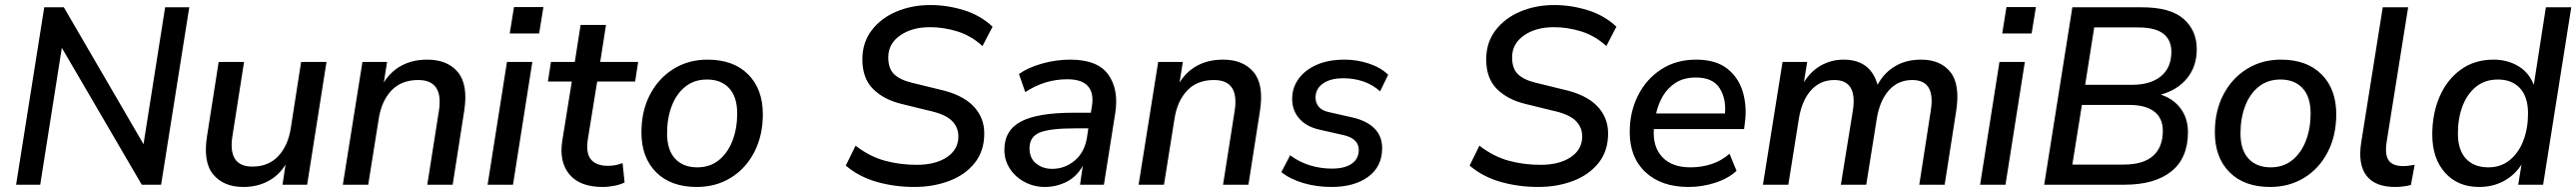

<svg xmlns="http://www.w3.org/2000/svg" viewBox="-20 -734 10250 763"><path d="M44 0 156 -705H234L551 -161L637 -705H733L621 0H544L226 -544L140 0Z M948 9Q870 9 828.5 -40.5Q787 -90 804 -195L850 -488H951L905 -195Q885 -72 984 -72Q1048 -72 1087 -113.5Q1126 -155 1137 -225L1178 -488H1279L1202 0H1104L1116 -80Q1090 -37 1046.5 -14Q1003 9 948 9Z M1344 0 1422 -488H1520L1507 -406Q1534 -450 1578 -473.5Q1622 -497 1680 -497Q1760 -497 1801.5 -447.5Q1843 -398 1827 -294L1781 0H1680L1726 -292Q1746 -416 1644 -416Q1577 -416 1537.5 -374.5Q1498 -333 1487 -263L1445 0Z M2008 -601 2025 -706H2142L2125 -601ZM1920 0 1997 -488H2098L2021 0Z M2378 9Q2287 9 2245.5 -41Q2204 -91 2217 -174L2255 -410H2160L2172 -488H2267L2290 -635H2391L2368 -488H2519L2507 -410H2356L2319 -182Q2310 -125 2331.5 -100Q2353 -75 2399 -75Q2416 -75 2430 -78Q2444 -81 2457 -86L2465 -9Q2450 -1 2425.5 4Q2401 9 2378 9Z M2752 9Q2649 9 2590.5 -49.5Q2532 -108 2532 -208Q2532 -293 2566 -358Q2600 -423 2659.5 -460Q2719 -497 2795 -497Q2898 -497 2956.5 -438.5Q3015 -380 3015 -280Q3015 -195 2981 -129.5Q2947 -64 2887.5 -27.5Q2828 9 2752 9ZM2754 -69Q2805 -69 2840.5 -98Q2876 -127 2894.5 -175.5Q2913 -224 2913 -283Q2913 -349 2881 -383.5Q2849 -418 2793 -418Q2742 -418 2706.5 -389.5Q2671 -361 2652.5 -312.5Q2634 -264 2634 -204Q2634 -138 2666 -103.5Q2698 -69 2754 -69Z M3618 9Q3540 9 3469 -11Q3398 -31 3345 -76L3384 -155Q3440 -112 3500 -95.5Q3560 -79 3627 -79Q3702 -79 3747.5 -109.5Q3793 -140 3793 -192Q3793 -229 3766 -255Q3739 -281 3673 -295L3567 -321Q3496 -338 3453.5 -380.5Q3411 -423 3411 -498Q3411 -565 3448 -613.5Q3485 -662 3546.5 -688Q3608 -714 3682 -714Q3749 -714 3815 -693.5Q3881 -673 3929 -628L3889 -551Q3844 -592 3789.5 -609Q3735 -626 3680 -626Q3608 -626 3561 -593Q3514 -560 3514 -506Q3514 -461 3538 -438.5Q3562 -416 3609 -405L3715 -379Q3807 -359 3851.5 -313.5Q3896 -268 3896 -204Q3896 -134 3858 -86.5Q3820 -39 3756.5 -15Q3693 9 3618 9Z M4137 9Q4094 9 4057 -10.5Q4020 -30 3998 -63.5Q3976 -97 3976 -139Q3976 -216 4042 -251Q4108 -286 4251 -286H4320L4324 -310Q4333 -363 4309 -391Q4285 -419 4226 -419Q4137 -419 4059 -368L4034 -440Q4071 -466 4126.5 -481.5Q4182 -497 4238 -497Q4347 -497 4389.5 -437.5Q4432 -378 4417 -284L4372 0H4277L4288 -75Q4263 -31 4222.5 -11Q4182 9 4137 9ZM4166 -63Q4217 -63 4256.5 -96.5Q4296 -130 4305 -190L4310 -224H4260Q4156 -224 4116 -207Q4076 -190 4076 -145Q4076 -105 4102.5 -84Q4129 -63 4166 -63Z M4510 0 4588 -488H4686L4673 -406Q4700 -450 4744 -473.5Q4788 -497 4846 -497Q4926 -497 4967.5 -447.5Q5009 -398 4993 -294L4947 0H4846L4892 -292Q4912 -416 4810 -416Q4743 -416 4703.5 -374.5Q4664 -333 4653 -263L4611 0Z M5278 9Q5218 9 5165.5 -6.5Q5113 -22 5078 -50L5113 -117Q5149 -90 5191.5 -77Q5234 -64 5279 -64Q5330 -64 5358 -83.5Q5386 -103 5386 -138Q5386 -183 5326 -197L5233 -218Q5180 -229 5150.5 -261.5Q5121 -294 5121 -341Q5121 -385 5146 -420Q5171 -455 5217.5 -476Q5264 -497 5330 -497Q5379 -497 5426 -481.5Q5473 -466 5503 -437L5471 -371Q5441 -398 5403.5 -410.5Q5366 -423 5325 -423Q5273 -423 5243.5 -402Q5214 -381 5214 -346Q5214 -325 5227 -309.5Q5240 -294 5269 -288L5362 -267Q5418 -254 5448.5 -223.5Q5479 -193 5479 -145Q5479 -72 5423.5 -31.5Q5368 9 5278 9Z M6100 9Q6022 9 5951 -11Q5880 -31 5827 -76L5866 -155Q5922 -112 5982 -95.5Q6042 -79 6109 -79Q6184 -79 6229.5 -109.5Q6275 -140 6275 -192Q6275 -229 6248 -255Q6221 -281 6155 -295L6049 -321Q5978 -338 5935.5 -380.5Q5893 -423 5893 -498Q5893 -565 5930 -613.5Q5967 -662 6028.5 -688Q6090 -714 6164 -714Q6231 -714 6297 -693.5Q6363 -673 6411 -628L6371 -551Q6326 -592 6271.5 -609Q6217 -626 6162 -626Q6090 -626 6043 -593Q5996 -560 5996 -506Q5996 -461 6020 -438.5Q6044 -416 6091 -405L6197 -379Q6289 -359 6333.5 -313.5Q6378 -268 6378 -204Q6378 -134 6340 -86.5Q6302 -39 6238.5 -15Q6175 9 6100 9Z M6698 9Q6590 9 6527 -49.5Q6464 -108 6464 -209Q6464 -289 6497 -354.5Q6530 -420 6589.5 -458.5Q6649 -497 6728 -497Q6806 -497 6851.5 -461.5Q6897 -426 6914 -368.5Q6931 -311 6922 -245L6919 -221H6560Q6555 -151 6593.5 -110Q6632 -69 6705 -69Q6750 -69 6789.5 -82Q6829 -95 6861 -123L6889 -55Q6855 -24 6803.5 -7.5Q6752 9 6698 9ZM6727 -426Q6680 -426 6647.5 -405.5Q6615 -385 6596 -352.5Q6577 -320 6569 -283H6843Q6848 -343 6821 -384.5Q6794 -426 6727 -426Z M6994 0 7072 -488H7170L7157 -407Q7185 -452 7226 -474.5Q7267 -497 7315 -497Q7422 -497 7450 -397Q7476 -445 7520 -471Q7564 -497 7623 -497Q7700 -497 7739.5 -448Q7779 -399 7763 -294L7717 0H7616L7662 -296Q7681 -416 7588 -416Q7532 -416 7495.5 -375.5Q7459 -335 7447 -263L7405 0H7304L7352 -296Q7370 -416 7278 -416Q7222 -416 7185.5 -375.5Q7149 -335 7137 -263L7095 0Z M7946 -601 7963 -706H8080L8063 -601ZM7858 0 7935 -488H8036L7959 0Z M8113 0 8225 -705H8502Q8615 -705 8667.5 -659Q8720 -613 8720 -539Q8720 -470 8681.5 -423Q8643 -376 8577 -358Q8628 -341 8656.5 -302Q8685 -263 8685 -209Q8685 -106 8619 -53Q8553 0 8433 0ZM8276 -397H8463Q8536 -397 8577.5 -431Q8619 -465 8619 -528Q8619 -575 8587 -600Q8555 -625 8487 -625H8312ZM8225 -80H8430Q8507 -80 8546 -114.5Q8585 -149 8585 -214Q8585 -265 8550.5 -291Q8516 -317 8452 -317H8263Z M9012 9Q8909 9 8850.5 -49.5Q8792 -108 8792 -208Q8792 -293 8826 -358Q8860 -423 8919.5 -460Q8979 -497 9055 -497Q9158 -497 9216.5 -438.5Q9275 -380 9275 -280Q9275 -195 9241 -129.5Q9207 -64 9147.5 -27.5Q9088 9 9012 9ZM9014 -69Q9065 -69 9100.5 -98Q9136 -127 9154.5 -175.5Q9173 -224 9173 -283Q9173 -349 9141 -383.5Q9109 -418 9053 -418Q9002 -418 8966.5 -389.5Q8931 -361 8912.5 -312.5Q8894 -264 8894 -204Q8894 -138 8926 -103.5Q8958 -69 9014 -69Z M9509 9Q9430 9 9395.5 -35.5Q9361 -80 9374 -166L9460 -705H9561L9475 -167Q9468 -118 9484 -96Q9500 -74 9541 -74Q9552 -74 9563.5 -75.5Q9575 -77 9587 -79L9572 1Q9558 5 9541 7Q9524 9 9509 9Z M9843 9Q9759 9 9708 -47.5Q9657 -104 9657 -200Q9657 -282 9686 -349.5Q9715 -417 9770 -457Q9825 -497 9901 -497Q9955 -497 9998 -472Q10041 -447 10061 -397L10109 -705H10210L10098 0H9999L10012 -80Q9985 -38 9941.5 -14.5Q9898 9 9843 9ZM9880 -69Q9930 -69 9965.5 -98Q10001 -127 10019.5 -175.5Q10038 -224 10038 -283Q10038 -349 10006 -383.5Q9974 -418 9918 -418Q9867 -418 9831.5 -389.5Q9796 -361 9777.5 -312.5Q9759 -264 9759 -204Q9759 -138 9791 -103.5Q9823 -69 9880 -69Z"/></svg>

Font: Nunito Sans SemiBold
Style: Italic
Weight: 600
Italic angle: -9°
Designer: Vernon Adams
Foundry: Vernon Adams
Version: Version 3.006; ttfautohint (v1.8.3)